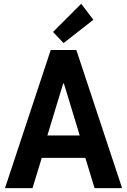

<svg xmlns="http://www.w3.org/2000/svg" viewBox="-20 -980 662 1000"><path d="M5.9 0 244.3 -719.7H377.6L616 0H472.6L413.5 -193.7L403.8 -246.1L312.9 -544.9H309L218.1 -246.1L208.5 -193.7L149.3 0ZM145.3 -157.9V-274.6H476.1V-157.9ZM311 -755.6 256.2 -813.6 402.9 -960.3 466.3 -876.9Z"/></svg>

Font: Reddit Sans Condensed
Style: Regular
Weight: 400
Designer: Stephen Hutchings
Foundry: Reddit
Version: Version 1.014